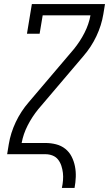

<svg xmlns="http://www.w3.org/2000/svg" viewBox="-20 -755 540 940"><path d="M283 165Q287 146 288.5 127.5Q290 109 288 91.5Q286 74 280.5 57Q275 40 264.5 26.5Q254 13 237.5 6.5Q221 0 203 0H15L23 -49Q32 -104 57 -157Q82 -210 121 -255L342 -515Q372 -552 393.5 -594Q415 -636 423 -680H189L174 -590H112L136 -735H494L486 -686Q477 -631 452 -578Q427 -525 388 -480L167 -220Q137 -183 115.5 -141Q94 -99 86 -55H202Q229 -55 254.5 -48.5Q280 -42 299.5 -26.5Q319 -11 330.5 11.5Q342 34 347 59.5Q352 85 351 111.5Q350 138 345 165Z"/></svg>

Font: Iosevka Curly Slab Light
Style: Italic
Weight: 300
Italic angle: -9°
Monospace: yes
Designer: Belleve Invis
Foundry: Belleve Invis
Version: Version 22.1.2; ttfautohint (v1.8.4)